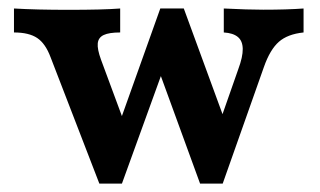

<svg xmlns="http://www.w3.org/2000/svg" viewBox="-20 -437 764 459"><path d="M13.4 -359.4V-416.7Q67.5 -413.5 143.6 -413.5Q226.8 -413.5 267.3 -416.7V-359.4Q240.7 -359.4 227.9 -353.3Q215.1 -347.3 213.7 -333.4Q212.3 -319.5 221.5 -294.3L283.1 -128L257.8 -121.4L363.2 -416.7L410.3 -381.3L271.5 1.9H217.5L100.9 -300.2Q88.7 -332.9 69 -346.1Q49.2 -359.4 13.4 -359.4ZM353.3 -286 363.2 -416.7H419.4L523.7 -132.1L495 -115.7L549.6 -271.5Q560.6 -301.1 560.3 -320.2Q560 -339.3 548.5 -348.7Q537.1 -358.1 515 -359.4V-416.7Q572.3 -413.8 609.4 -413.8Q666.5 -413.8 705.7 -416.7V-359.4Q667.6 -355.5 646.6 -337Q625.5 -318.4 610.9 -276.8L512.4 1.9H458.3Z"/></svg>

Font: Playfair Micro SmCond SmLight
Style: Regular
Weight: 360
Width: 4
Designer: Claus Eggers Sørensen
Foundry: Claus Eggers Sørensen
Version: Version 2.100;Glyphs 3.2 (3219)